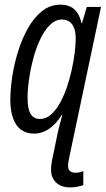

<svg xmlns="http://www.w3.org/2000/svg" viewBox="-20 -565 457 826"><path d="M282.7 241.2Q242.7 241.2 221.2 220.2Q199.7 199.2 199.7 165.5Q199.7 152.3 201.7 138.2Q203.6 124 207 109.9L229.5 1Q232.4 -13.2 237.8 -32.5Q243.2 -51.8 248.5 -71.8H246.6Q230 -45.4 211.2 -27.3Q192.4 -9.3 171.4 0.2Q150.4 9.8 126 9.8Q93.8 9.8 71 -6.6Q48.3 -22.9 36.4 -55.7Q24.4 -88.4 24.4 -136.2Q24.4 -179.7 32.5 -233.9Q40.5 -288.1 57.4 -342.5Q74.2 -397 99.9 -442.9Q125.5 -488.8 160.4 -516.8Q195.3 -544.9 240.2 -544.9Q266.1 -544.9 284.2 -535.6Q302.2 -526.4 313.7 -508.5Q325.2 -490.7 330.6 -464.8H332.5L353.5 -535.2H414.6L279.3 105.5Q276.9 117.7 274.9 128.2Q272.9 138.7 272.9 148.4Q272.9 165 282 171.6Q291 178.2 303.2 178.2Q313 178.2 322 176.3Q331.1 174.3 338.4 170.9V231.9Q329.1 234.9 314.2 238Q299.3 241.2 282.7 241.2ZM151.9 -53.2Q176.8 -53.2 198 -71Q219.2 -88.9 236.3 -118.9Q253.4 -148.9 266.4 -186Q279.3 -223.1 288.1 -262.5Q296.9 -301.8 301.3 -337.6Q305.7 -373.5 305.7 -400.9Q305.7 -439.5 290.3 -460.2Q274.9 -481 246.6 -481Q218.3 -481 194.8 -457.8Q171.4 -434.6 153.3 -396.7Q135.3 -358.9 123.3 -313.7Q111.3 -268.6 105 -223.9Q98.6 -179.2 98.6 -143.6Q98.6 -96.2 111.8 -74.7Q125 -53.2 151.9 -53.2Z"/></svg>

Font: Open Sans Condensed
Style: Italic
Weight: 400
Width: 3
Italic angle: -12°
Designer: Monotype Design Team
Foundry: Monotype Imaging Inc.
Version: Version 3.000